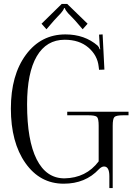

<svg xmlns="http://www.w3.org/2000/svg" viewBox="-20 -911 678 971"><path d="M320 -891 423 -791 398 -763 361 -806Q353 -815 341.5 -826.5Q330 -838 324.5 -844Q319 -850 314 -857.5Q309 -865 308 -870H304Q303 -865 298 -857.5Q293 -850 288 -844.5Q283 -839 271 -826.5Q259 -814 252 -806L215 -763L190 -791L292 -891ZM307 -710Q215 -710 166 -626.5Q117 -543 117 -383Q117 -201 165.5 -105Q214 -9 306 -9Q416 -11 479 -95V-275Q479 -311 470.5 -319.5Q462 -328 426 -328H320V-346H630V-328H604Q568 -328 559 -319.5Q550 -311 550 -275V40H533V-20Q533 -69 506 -69Q494 -69 480 -55Q412 18 302 18Q182 18 108.5 -86.5Q35 -191 35 -362Q35 -531 111 -634Q187 -737 311 -737Q408 -737 474 -680Q481 -673 484 -662H487Q487 -663 485.5 -671.5Q484 -680 484 -685L481 -736L499 -737L508 -559L481 -558L479 -574Q473 -631 427 -670.5Q381 -710 307 -710Z"/></svg>

Font: Foglihten068fMac
Style: Regular
Weight: 500
Designer: gluk (gluksza@wp.pl)
Foundry: gluk (gluksza@wp.pl)
Version: Version 0.68